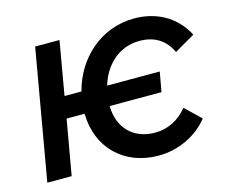

<svg xmlns="http://www.w3.org/2000/svg" viewBox="-101 -846 1175 998"><g transform="rotate(-15 486.0 -347.0)"><path d="M40 0H171L223 -296H320C322 -111 453 14 636 14C745 14 844 -35 907 -113L824 -193C780 -138 719 -106 650 -106C532 -106 458 -183 456 -301H735L754 -407H471C501 -509 580 -588 693 -588C777 -588 831 -549 862 -483L972 -547C916 -656 811 -708 697 -708C514 -708 377 -578 334 -412H243L293 -700H162Z"/></g></svg>

Font: Fixel Display SemiBold
Style: Italic
Weight: 600
Italic angle: -10°
Designer: AlfaBravo + MacPaw
Foundry: Kyrylo Tkachov, Marchela Mozhyna, Serhii Makarenko, Maria Weinstein, Zakhar Kryvoshyya
Version: Version 1.210;Glyphs 3.2 (3217)